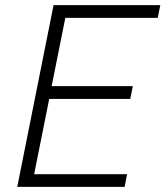

<svg xmlns="http://www.w3.org/2000/svg" viewBox="-20 -731 647 751"><path d="M467.5 0H47.5L189.5 -711H607L597 -661H235.5L182 -394H499.5L489.5 -344H172.5L113.5 -49.5H477Z"/></svg>

Font: Roberto Sans Light
Style: Italic
Weight: 300
Italic angle: -11°
Designer: Google
Version: Version 1.00;June 11, 2020;FontCreator 12.0.0.2522 64-bit; t